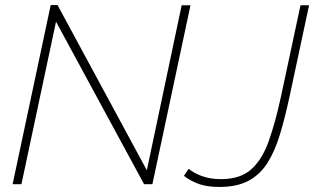

<svg xmlns="http://www.w3.org/2000/svg" viewBox="-20 -730 1245 761"><path d="M181 -710H208L562 -55L700 -709H735L584 0H551L202 -644L65 0H30ZM850 11Q802 11 769 -0.5Q736 -12 709 -33L728 -61Q748 -44 780.5 -32Q813 -20 856 -20Q933 -20 976.5 -59.5Q1020 -99 1046 -173Q1072 -247 1094 -349L1171 -709H1205L1128 -349Q1110 -265 1090 -198.5Q1070 -132 1040.5 -85Q1011 -38 965 -13.5Q919 11 850 11Z"/></svg>

Font: Raleway ExtraLight
Style: Italic
Weight: 200
Italic angle: -12°
Designer: Matt McInerney, Pablo Impallari, Rodrigo Fuenzalida
Foundry: Matt McInerney, Pablo Impallari, Rodrigo Fuenzalida
Version: Version 4.026